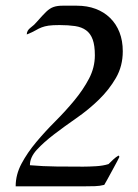

<svg xmlns="http://www.w3.org/2000/svg" viewBox="-20 -652 486 674"><path d="M250 -632Q286 -632 315.5 -621Q345 -610 366.5 -589Q388 -568 399.5 -538.5Q411 -509 411 -472Q411 -420 387 -378.5Q363 -337 327 -302Q291 -267 248.5 -237.5Q206 -208 170 -180.5Q134 -153 109.5 -126.5Q85 -100 85 -72Q131 -68 178.5 -67.5Q226 -67 272 -67Q292 -67 317 -68.5Q342 -70 361 -76Q369 -84 377.5 -92Q386 -100 396 -106Q399 -104 399 -101Q399 -100 391.5 -86Q384 -72 374.5 -54.5Q365 -37 356.5 -21.5Q348 -6 346 -3Q330 1 314 1.5Q298 2 282 2H35Q35 -39 55.5 -77.5Q76 -116 107 -153Q138 -190 174 -226Q210 -262 241 -299.5Q272 -337 292.5 -376Q313 -415 313 -458Q313 -492 305.5 -513Q298 -534 282.5 -545.5Q267 -557 243.5 -560.5Q220 -564 189 -564Q164 -564 150.5 -562Q137 -560 126.5 -556Q116 -552 105 -545.5Q94 -539 74 -531Q74 -545 87.5 -555Q101 -565 109 -575Q130 -599 142.5 -611Q155 -623 168 -627.5Q181 -632 199 -632Q217 -632 250 -632Z"/></svg>

Font: Augsburger Schrift CAT
Style: Regular
Weight: 400
Designer: Peter Wiegel nach Roos&Junge Offenbach
Foundry: CAT-Fonts, Peter Wiegel
Version: Version 1.000